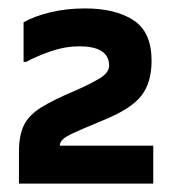

<svg xmlns="http://www.w3.org/2000/svg" viewBox="-20 -671 404 456"><path d="M36 -524V-618Q60 -632 98.5 -641.5Q137 -651 182 -651Q254 -651 297 -623Q340 -595 340 -527Q340 -475 316 -444Q292 -413 229 -387Q168 -362 145 -350.5Q122 -339 122 -325H344V-235H25V-310Q25 -350 37 -374Q49 -398 78 -416Q107 -434 157 -455Q196 -472 218.5 -486Q241 -500 239 -519Q236 -561 168 -561Q135 -561 101.5 -549.5Q68 -538 42 -524Z"/></svg>

Font: Bakbak One
Style: Regular
Weight: 400
Designer: Saumya Kishore and Sanchit Sawaria
Foundry: A Good Feeling
Version: Version 1.003; ttfautohint (v1.8.3)